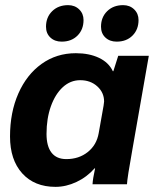

<svg xmlns="http://www.w3.org/2000/svg" viewBox="-20 -717 603 747"><path d="M19 -186Q19 -280 51.5 -353.5Q84 -427 142 -468.5Q200 -510 275 -510Q327 -510 365 -492Q403 -474 419 -440H421L440 -500H559L495 -135Q475 -24 474 0H340Q341 -21 350 -62H348Q318 -28 277.5 -9Q237 10 196 10Q114 10 66.5 -42.5Q19 -95 19 -186ZM364 -199 383 -306Q385 -318 385 -322Q385 -357 358.5 -381Q332 -405 292 -405Q254 -405 224.5 -378Q195 -351 178 -303.5Q161 -256 161 -196Q161 -148 180.5 -123Q200 -98 238 -98Q287 -98 321.5 -125.5Q356 -153 364 -199ZM159 -613Q159 -650 183 -673.5Q207 -697 245 -697Q271 -697 288 -680.5Q305 -664 305 -639Q305 -602 281.5 -578.5Q258 -555 220 -555Q193 -555 176 -571Q159 -587 159 -613ZM373 -613Q373 -650 397 -673.5Q421 -697 459 -697Q485 -697 502 -680.5Q519 -664 519 -639Q519 -602 495.5 -578.5Q472 -555 434 -555Q407 -555 390 -571Q373 -587 373 -613Z"/></svg>

Font: Sarabun ExtraBold
Style: Italic
Weight: 800
Italic angle: -10°
Designer: Suppakit Chalermlarp | Katatrad Co.,Ltd.
Foundry: Cadson Demak Co.,Ltd.
Version: Version 1.000; ttfautohint (v1.6)